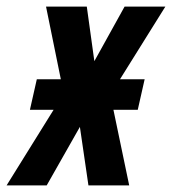

<svg xmlns="http://www.w3.org/2000/svg" viewBox="-68 -564 523 584"><path d="M74 0 175 -178 201 0H325L277 -230H351L372 -323H297L435 -544H311L219 -378L196 -544H72L117 -323H44L23 -230H95L-48 0Z"/></svg>

Font: Noto Sans Display Condensed
Style: Bold Italic
Weight: 700
Width: 3
Designer: Monotype Design team
Foundry: Monotype Imaging Inc.
Version: 1.000